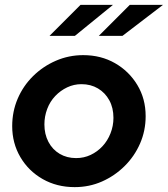

<svg xmlns="http://www.w3.org/2000/svg" viewBox="-20 -757 688 787"><path d="M286 10Q213 10 155 -23Q97 -56 63.5 -113Q30 -170 30 -240Q30 -300 52.5 -352.5Q75 -405 115.5 -445Q156 -485 209 -508Q262 -531 321 -531Q394 -531 451.5 -498Q509 -465 543 -408.5Q577 -352 577 -281Q577 -221 554 -168.5Q531 -116 490.5 -76Q450 -36 398 -13Q346 10 286 10ZM292 -109Q324 -109 351.5 -122Q379 -135 400 -157.5Q421 -180 433 -210.5Q445 -241 445 -274Q445 -315 428 -346Q411 -377 381.5 -394.5Q352 -412 314 -412Q283 -412 255.5 -399Q228 -386 206.5 -363.5Q185 -341 173.5 -310.5Q162 -280 162 -247Q162 -207 178.5 -175.5Q195 -144 224.5 -126.5Q254 -109 292 -109ZM310 -737H443L287 -610H183ZM512 -737H648L482 -610H385Z"/></svg>

Font: Red Hat Display ExtraBold
Style: Italic
Weight: 800
Italic angle: -12°
Designer: Pentagram, MCKL
Foundry: Pentagram, MCKL
Version: Version 1.023